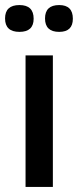

<svg xmlns="http://www.w3.org/2000/svg" viewBox="-25 -739 308 759"><path d="M76 0V-520H184V0ZM209 -613Q153 -613 153 -666Q153 -719 209 -719Q263 -719 263 -665Q263 -613 209 -613ZM52 -613Q-5 -613 -5 -666Q-5 -719 52 -719Q108 -719 108 -665Q108 -613 52 -613Z"/></svg>

Font: Bricolage Grotesque 12pt Medium
Style: Regular
Weight: 500
Designer: Mathieu Triay
Foundry: Atelier Triay
Version: Version 1.001; ttfautohint (v1.8.4.7-5d5b);gftools[0.9.33.de